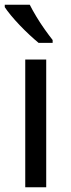

<svg xmlns="http://www.w3.org/2000/svg" viewBox="-21 -786 299 806"><path d="M173 0H85V-536H173ZM104 -766Q115 -744 131.5 -716.5Q148 -689 166.5 -663Q185 -637 200 -618V-606H141Q124 -620 103 -639.5Q82 -659 61.5 -680.5Q41 -702 24.5 -722Q8 -742 -1 -756V-766Z"/></svg>

Font: mlyalm115
Style: Regular
Weight: 400
Designer: Jelle Bosma - Monotype Design Team
Foundry: Monotype Imaging Inc.
Version: Version 2.103